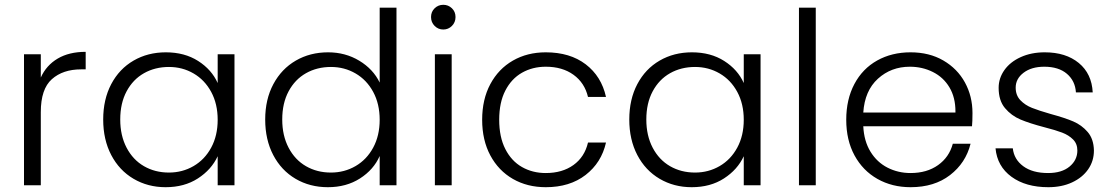

<svg xmlns="http://www.w3.org/2000/svg" viewBox="-20 -772 4630 800"><path d="M150 -449Q173 -500 220.5 -528Q268 -556 337 -556V-483H318Q242 -483 196 -442Q150 -401 150 -305V0H80V-546H150Z M410 -274Q410 -358 443.5 -421.5Q477 -485 536.5 -519.5Q596 -554 671 -554Q749 -554 805.5 -518Q862 -482 887 -426V-546H957V0H887V-121Q861 -65 804.5 -28.5Q748 8 670 8Q596 8 536.5 -27Q477 -62 443.5 -126Q410 -190 410 -274ZM887 -273Q887 -339 860 -389Q833 -439 786.5 -466Q740 -493 684 -493Q626 -493 580 -467Q534 -441 507.5 -391.5Q481 -342 481 -274Q481 -207 507.5 -156.5Q534 -106 580 -79.5Q626 -53 684 -53Q740 -53 786.5 -80Q833 -107 860 -157Q887 -207 887 -273Z M1085 -274Q1085 -358 1119 -421.5Q1153 -485 1212.5 -519.5Q1272 -554 1347 -554Q1419 -554 1477 -519Q1535 -484 1562 -428V-740H1632V0H1562V-122Q1537 -65 1480 -28.5Q1423 8 1346 8Q1271 8 1211.5 -27Q1152 -62 1118.5 -126Q1085 -190 1085 -274ZM1562 -273Q1562 -339 1535 -389Q1508 -439 1461.5 -466Q1415 -493 1359 -493Q1301 -493 1255 -467Q1209 -441 1182.5 -391.5Q1156 -342 1156 -274Q1156 -207 1182.5 -156.5Q1209 -106 1255 -79.5Q1301 -53 1359 -53Q1415 -53 1461.5 -80Q1508 -107 1535 -157Q1562 -207 1562 -273Z M1827 -649Q1806 -649 1791 -664Q1776 -679 1776 -701Q1776 -723 1791 -737.5Q1806 -752 1827 -752Q1848 -752 1863 -737.5Q1878 -723 1878 -701Q1878 -679 1863 -664Q1848 -649 1827 -649ZM1862 -546V0H1792V-546Z M1989 -273Q1989 -358 2023 -421.5Q2057 -485 2117 -519.5Q2177 -554 2254 -554Q2355 -554 2420.5 -504Q2486 -454 2505 -368H2430Q2416 -427 2369.5 -460.5Q2323 -494 2254 -494Q2199 -494 2155 -469Q2111 -444 2085.5 -394.5Q2060 -345 2060 -273Q2060 -201 2085.5 -151Q2111 -101 2155 -76Q2199 -51 2254 -51Q2323 -51 2369.5 -84.5Q2416 -118 2430 -178H2505Q2486 -94 2420 -43Q2354 8 2254 8Q2177 8 2117 -26.5Q2057 -61 2023 -124.5Q1989 -188 1989 -273Z M2602 -274Q2602 -358 2635.5 -421.5Q2669 -485 2728.5 -519.5Q2788 -554 2863 -554Q2941 -554 2997.5 -518Q3054 -482 3079 -426V-546H3149V0H3079V-121Q3053 -65 2996.5 -28.5Q2940 8 2862 8Q2788 8 2728.5 -27Q2669 -62 2635.5 -126Q2602 -190 2602 -274ZM3079 -273Q3079 -339 3052 -389Q3025 -439 2978.5 -466Q2932 -493 2876 -493Q2818 -493 2772 -467Q2726 -441 2699.5 -391.5Q2673 -342 2673 -274Q2673 -207 2699.5 -156.5Q2726 -106 2772 -79.5Q2818 -53 2876 -53Q2932 -53 2978.5 -80Q3025 -107 3052 -157Q3079 -207 3079 -273Z M3379 -740V0H3309V-740Z M4032 -301Q4032 -265 4030 -246H3577Q3580 -184 3607 -140Q3634 -96 3678 -73.5Q3722 -51 3774 -51Q3842 -51 3888.5 -84Q3935 -117 3950 -173H4024Q4004 -93 3938.5 -42.5Q3873 8 3774 8Q3697 8 3636 -26.5Q3575 -61 3540.5 -124.5Q3506 -188 3506 -273Q3506 -358 3540 -422Q3574 -486 3635 -520Q3696 -554 3774 -554Q3852 -554 3910.5 -520Q3969 -486 4000.5 -428.5Q4032 -371 4032 -301ZM3961 -303Q3961 -305 3961 -308Q3961 -366 3936 -408Q3911 -450 3867 -472Q3823 -494 3771 -494Q3693 -494 3638 -444Q3583 -394 3577 -303Z M4348 8Q4254 8 4194.5 -35.5Q4135 -79 4128 -154H4200Q4205 -108 4243.5 -79.5Q4282 -51 4347 -51Q4404 -51 4436.5 -78Q4469 -105 4469 -145Q4469 -173 4451 -191Q4433 -209 4405.5 -219.5Q4378 -230 4331 -242Q4270 -258 4232 -274Q4194 -290 4167.5 -321.5Q4141 -353 4141 -406Q4141 -446 4165 -480Q4189 -514 4233 -534Q4277 -554 4333 -554Q4421 -554 4475 -509.5Q4529 -465 4533 -387H4463Q4460 -435 4425.5 -464.5Q4391 -494 4331 -494Q4278 -494 4245 -469Q4212 -444 4212 -407Q4212 -375 4231.5 -354.5Q4251 -334 4280 -322.5Q4309 -311 4358 -297Q4417 -281 4452 -266Q4487 -251 4512 -222Q4537 -193 4538 -145Q4538 -101 4514 -66.5Q4490 -32 4447 -12Q4404 8 4348 8Z"/></svg>

Font: Fz Poppins Light
Style: Regular
Weight: 300
Designer: Ninad Kale (Devanagari), Jonny Pinhorn (Latin)
Foundry: Indian Type Foundry
Version: Vit hóa bi Vntype.Com & FontZin.Com